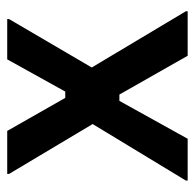

<svg xmlns="http://www.w3.org/2000/svg" viewBox="-24 -516 540 532"><g transform="rotate(-90 246.0 -250.0)"><path d="M127.5 0 232.5 -189.2H250L357.5 0H480.8V-5L325 -265.8L459.2 -495V-500H347.5L258.3 -339.2H240.8L149.2 -500H30V-495L168.3 -263.3L11.7 -5V0Z"/></g></svg>

Font: Familjen Grotesk Medium
Style: Regular
Weight: 500
Designer: Anders Wikstroem, Jonas Baeckman, Matilda Gysing, Kristian Moeller
Foundry: Familjen STHLM AB
Version: Version 2.000